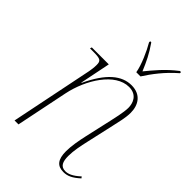

<svg xmlns="http://www.w3.org/2000/svg" viewBox="-228 -862 968 968"><g transform="rotate(45 256.5 -378.0)"><path d="M315 -606H345C375 -653 416 -708 474 -758V-766H466C405 -719 367 -671 334 -631C313 -681 296 -717 262 -766H254V-758C277 -719 308 -650 315 -606ZM411 10C440 10 464 -1 498 -32L492 -40C457 -8 434 0 415 0C381 0 371 -25 371 -65C371 -103 380 -145 389 -185L422 -332C429 -364 440 -406 440 -441C440 -496 412 -543 345 -543C276 -543 214 -493 158 -373H156L189 -536H68L65 -526H87C139 -526 148 -521 148 -490C148 -472 145 -453 143 -442L53 0H81L138 -278C163 -399 244 -528 342 -528C400 -528 414 -482 414 -451C414 -418 399 -356 396 -342L364 -200C354 -155 346 -111 346 -74C346 -15 367 10 411 10Z"/></g></svg>

Font: Noto Serif Display Thin
Style: Italic
Weight: 100
Italic angle: -12°
Designer: Monotype Design Team
Foundry: Monotype Imaging Inc.
Version: Version 2.009